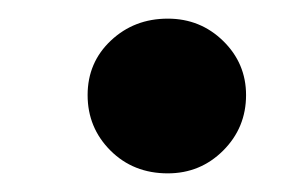

<svg xmlns="http://www.w3.org/2000/svg" viewBox="-20 -387 318 206"><path d="M160 -201Q123 -201 98.5 -225.5Q74 -250 74 -285Q74 -320 99 -343.5Q124 -367 160 -367Q195 -367 219.5 -343Q244 -319 244 -285Q244 -250 219.5 -225.5Q195 -201 160 -201Z"/></svg>

Font: Baskervville
Style: Bold Italic
Weight: 700
Italic angle: -18°
Version: Version 1.100